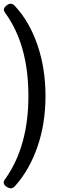

<svg xmlns="http://www.w3.org/2000/svg" viewBox="-25 -803 316 1034"><path d="M32 -783Q45 -783 56 -770Q134 -686 177 -560Q220 -434 220 -286Q220 -137 176.5 -12Q133 113 56 199Q45 211 33 211Q22 211 8.5 201.5Q-5 192 -5 181Q-5 171 3 161Q128 -14 128 -286Q128 -561 4 -732Q-4 -742 -4 -751Q-4 -761 8.5 -772Q21 -783 32 -783Z"/></svg>

Font: Asap Semi Condensed Medium
Style: Regular
Weight: 500
Width: 4
Designer: Pablo Cosgaya
Foundry: Omnibus-Type
Version: Version 3.001; ttfautohint (v1.8.4.7-5d5b)